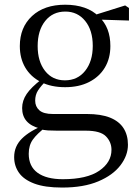

<svg xmlns="http://www.w3.org/2000/svg" viewBox="-20 -551 606 830"><path d="M248.5 259.8Q173.9 259.8 128.3 242.6Q82.7 225.4 62 195.8Q41.2 166.2 41.2 128Q41.2 81.5 74.8 48.1Q108.4 14.6 173.6 -11.3L178.8 -2.4Q140.2 27 122.2 52.1Q104.2 77.1 104.2 113.8Q104.2 168.1 142.4 195.9Q180.7 223.7 251.5 223.7Q355.6 223.7 408.8 187.3Q461.9 151 461.9 96.6Q461.9 63.1 438.1 38.5Q414.3 13.9 350.8 13.9H228Q204.9 13.9 186.9 12.8Q168.9 11.7 152.8 6.9V4.5Q75.7 -15.2 75.7 -83.9Q75.7 -115.9 95.3 -144.9Q115 -173.9 160.3 -208.6V-217.6L183.1 -206.2Q156.8 -179.2 144.4 -160.2Q132.1 -141.1 132.1 -115.9Q132.1 -90.3 150 -74.3Q167.9 -58.2 208.7 -58.2H355.5Q416.4 -58.2 455.5 -42.6Q494.6 -26.9 513.8 2.8Q533.1 32.6 533.1 75Q533.1 121.1 500.5 163.8Q467.9 206.5 404.7 233.1Q341.5 259.8 248.5 259.8ZM261.4 -174.1Q200.8 -174.1 156.8 -196.5Q112.8 -218.9 89.3 -258.7Q65.7 -298.6 65.7 -351.9Q65.7 -432.7 118.5 -481.7Q171.3 -530.6 261.6 -530.6Q308.5 -530.6 345.4 -517.7Q382.3 -504.7 406.1 -480.5L408.8 -477.8Q457.1 -432.4 457.1 -351.9Q457.1 -298.6 433.2 -258.7Q409.2 -218.9 365.3 -196.5Q321.5 -174.1 261.4 -174.1ZM260.6 -203.7Q315.5 -203.7 348.2 -244.9Q381 -286.1 381 -352.7Q381 -420.4 348.1 -460.7Q315.3 -501 262.4 -501Q207.8 -501 175.3 -460.2Q142.8 -419.4 142.8 -351.9Q142.8 -285.3 174.7 -244.5Q206.6 -203.7 260.6 -203.7ZM375.9 -467.3V-483.9H381.9L521.1 -527.5L537.5 -516.5V-462.2Z"/></svg>

Font: Source Han Serif JP VF
Style: Regular
Weight: 250
Designer: Ryoko NISHIZUKA 西塚涼子 (kana & ideographs); Frank Grießhammer (Latin, Greek & Cyrillic); Wenlong ZHANG 张文龙 (bopomofo); San
Foundry: Adobe
Version: Version 2.001;hotconv 1.1.0;makeotfexe 2.6.0